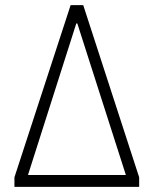

<svg xmlns="http://www.w3.org/2000/svg" viewBox="-20 -725 596 745"><path d="M36 0V-37L254 -705H303L520 -37V0ZM276 -634 79 -16 81 -46H476L478 -16L280 -634Z"/></svg>

Font: Nunito Sans 7pt SemiCondensed ExtraLight
Style: Regular
Weight: 250
Width: 4
Designer: Vernon Adams
Foundry: Vernon Adams
Version: Version 3.101;gftools[0.9.27]